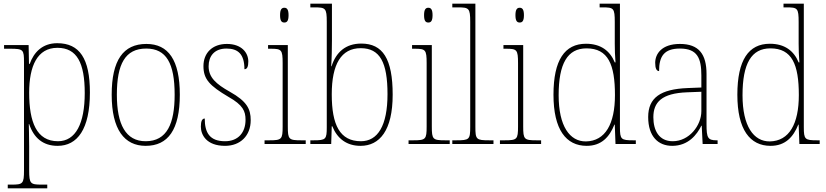

<svg xmlns="http://www.w3.org/2000/svg" viewBox="-20 -780 4476 1040"><path d="M22 240H236V220H205C145 220 138 215 138 143V13C138 -50 136 -88 136 -108H138C163 -33 213 10 292 10C399 10 467 -80 467 -279C467 -463 411 -546 290 -546C209 -546 163 -496 141 -434H137L135 -536H2V-516H35C107 -516 110 -511 110 -442V143C110 215 104 220 43 220H22ZM294 -15C178 -15 138 -119 138 -278C138 -422 182 -521 291 -521C397 -521 439 -439 439 -276C439 -111 390 -15 294 -15Z M769 10C890 10 954 -77 954 -267C954 -455 892 -542 773 -542C647 -542 585 -453 585 -267C585 -78 654 10 769 10ZM769 -15C661 -15 613 -106 613 -267C613 -433 658 -517 772 -517C881 -517 926 -437 926 -267C926 -111 885 -15 769 -15Z M1199 10C1282 10 1338 -45 1338 -129C1338 -189 1318 -231 1225 -283C1150 -325 1110 -361 1110 -421C1110 -475 1140 -517 1207 -517C1270 -517 1304 -486 1304 -405C1319 -405 1325 -420 1325 -447C1325 -495 1288 -542 1209 -542C1130 -542 1082 -493 1082 -422C1082 -351 1115 -316 1218 -255C1296 -211 1310 -178 1310 -131C1310 -63 1271 -15 1199 -15C1116 -15 1089 -61 1089 -138C1075 -138 1068 -124 1068 -94C1068 -50 1098 10 1199 10Z M1520 -658C1534 -658 1543 -666 1543 -698C1543 -729 1534 -738 1520 -738C1506 -738 1497 -729 1497 -698C1497 -666 1506 -658 1520 -658ZM1413 0H1636V-20H1612C1544 -20 1539 -25 1539 -95V-536H1432V-516H1446C1505 -516 1511 -511 1511 -438V-95C1511 -25 1506 -20 1438 -20H1413Z M1933 10C2036 10 2107 -73 2107 -267C2107 -462 2053 -544 1937 -544C1852 -544 1800 -497 1776 -421H1774C1777 -465 1778 -523 1778 -560V-760H1661V-740H1684C1743 -740 1750 -736 1750 -662V-91C1750 -25 1745 -20 1678 -20H1661V0H1774L1777 -96H1780C1807 -29 1858 10 1933 10ZM1935 -15C1821 -15 1777 -103 1777 -269C1777 -432 1828 -519 1934 -519C2038 -519 2079 -442 2079 -270C2079 -99 2026 -15 1935 -15Z M2300 -658C2314 -658 2323 -666 2323 -698C2323 -729 2314 -738 2300 -738C2286 -738 2277 -729 2277 -698C2277 -666 2286 -658 2300 -658ZM2193 0H2416V-20H2392C2324 -20 2319 -25 2319 -95V-536H2212V-516H2226C2285 -516 2291 -511 2291 -438V-95C2291 -25 2286 -20 2218 -20H2193Z M2430 0H2653V-20H2632C2559 -20 2555 -24 2555 -94V-760H2430V-740H2460C2520 -740 2527 -736 2527 -662V-94C2527 -24 2523 -20 2450 -20H2430Z M2795 -658C2809 -658 2818 -666 2818 -698C2818 -729 2809 -738 2795 -738C2781 -738 2772 -729 2772 -698C2772 -666 2781 -658 2795 -658ZM2688 0H2911V-20H2887C2819 -20 2814 -25 2814 -95V-536H2707V-516H2721C2780 -516 2786 -511 2786 -438V-95C2786 -25 2781 -20 2713 -20H2688Z M3158 10C3237 10 3281 -37 3308 -105H3310L3314 0H3424V-20H3410C3344 -20 3338 -25 3338 -91V-760H3228V-740H3245C3304 -740 3310 -736 3310 -660V-543C3310 -513 3311 -477 3314 -442H3310C3284 -505 3234 -543 3154 -543C3039 -543 2978 -455 2978 -267C2978 -78 3046 10 3158 10ZM3154 -14C3066 -13 3006 -97 3006 -264C3006 -436 3054 -518 3157 -518C3274 -518 3311 -431 3311 -265C3311 -109 3259 -16 3154 -14Z M3621 10C3709 10 3755 -51 3779 -99H3781L3786 0H3867V-20H3862C3814 -20 3807 -33 3807 -107V-379C3807 -486 3766 -542 3663 -542C3563 -542 3529 -487 3529 -440C3529 -410 3536 -395 3550 -395C3550 -475 3577 -517 3663 -517C3758 -517 3779 -464 3779 -371V-306L3704 -303C3558 -297 3491 -251 3491 -146C3491 -40 3546 10 3621 10ZM3624 -15C3549 -15 3519 -74 3519 -145C3519 -226 3564 -275 3702 -280L3779 -283V-178C3779 -100 3713 -15 3624 -15Z M4154 10C4233 10 4277 -37 4304 -105H4306L4310 0H4420V-20H4406C4340 -20 4334 -25 4334 -91V-760H4224V-740H4241C4300 -740 4306 -736 4306 -660V-543C4306 -513 4307 -477 4310 -442H4306C4280 -505 4230 -543 4150 -543C4035 -543 3974 -455 3974 -267C3974 -78 4042 10 4154 10ZM4150 -14C4062 -13 4002 -97 4002 -264C4002 -436 4050 -518 4153 -518C4270 -518 4307 -431 4307 -265C4307 -109 4255 -16 4150 -14Z"/></svg>

Font: Noto Serif SemiCondensed Thin
Style: Regular
Weight: 100
Width: 4
Designer: Monotype Design Team
Foundry: Monotype Imaging Inc.
Version: Version 2.015